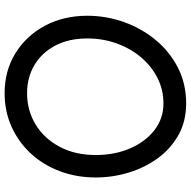

<svg xmlns="http://www.w3.org/2000/svg" viewBox="-18 -726 782 785"><g transform="rotate(90 372.5 -333.0)"><path d="M360.4 38.6Q269 38.6 197.5 -5.4Q126 -49.3 85 -125.7Q43.9 -202.1 43.9 -299.3Q43.9 -377 69.8 -449.5Q95.7 -522 143.3 -579.3Q190.9 -636.7 256.6 -670.2Q322.3 -703.6 402.3 -703.6Q475.6 -703.6 532 -671.9Q588.4 -640.1 627 -586.9Q665.5 -533.7 685.3 -468Q705.1 -402.3 705.1 -334Q705.1 -254.9 679.4 -187Q653.8 -119.1 607.2 -68.6Q560.5 -18.1 497.6 10.3Q434.6 38.6 360.4 38.6ZM360.4 -53.2Q431.6 -53.2 489 -88.4Q546.4 -123.5 579.8 -186.8Q613.3 -250 613.3 -334Q613.3 -411.6 586.2 -474.4Q559.1 -537.1 511.5 -574Q463.9 -610.8 402.3 -610.8Q346.7 -610.8 298.3 -586.4Q250 -562 213.6 -518.8Q177.2 -475.6 157 -419.4Q136.7 -363.3 136.7 -299.3Q136.7 -224.1 165.8 -168.7Q194.8 -113.3 245.4 -83.3Q295.9 -53.2 360.4 -53.2Z"/></g></svg>

Font: Mikhak Medium
Style: Regular
Weight: 500
Designer: Amin Abedi
Version: Version 3.3